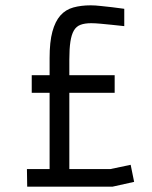

<svg xmlns="http://www.w3.org/2000/svg" viewBox="-20 -700 570 720"><path d="M446 -602Q422 -604 399 -607Q379 -609 358 -611Q337 -613 322 -613Q298 -613 282 -607Q266 -601 257 -585.5Q248 -570 244 -543.5Q240 -517 240 -477V-418H410V-352H240V-66H394L470 -82L483 -18L402 0H82L81 -66H166V-352H99V-418H166V-482Q166 -543 176.5 -581.5Q187 -620 206.5 -642Q226 -664 255 -672Q284 -680 320 -680Q337 -680 358.5 -677.5Q380 -675 400 -673Q423 -670 446 -667Z"/></svg>

Font: Panefresco 400wt
Style: Regular
Weight: 400
Foundry: Campivisivi & Chank Co
Version: Version 1.002